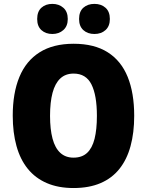

<svg xmlns="http://www.w3.org/2000/svg" viewBox="-20 -948 749 978"><path d="M663.6 -357.9Q663.6 -272 645 -203.9Q626.5 -135.7 588.4 -87.9Q550.3 -40 491.9 -15.1Q433.6 9.8 354.5 9.8Q276.9 9.8 218.5 -15.4Q160.2 -40.5 121.6 -88.1Q83 -135.7 64 -204.1Q44.9 -272.5 44.9 -358.9Q44.9 -474.1 78.9 -556.2Q112.8 -638.2 181.9 -681.6Q251 -725.1 355 -725.1Q460.4 -725.1 528.8 -681.6Q597.2 -638.2 630.4 -556.2Q663.6 -474.1 663.6 -357.9ZM234.9 -357.9Q234.9 -289.6 247.6 -241.9Q260.3 -194.3 286.9 -169.7Q313.5 -145 354.5 -145Q397.5 -145 423.6 -169.2Q449.7 -193.4 461.7 -241Q473.6 -288.6 473.6 -357.9Q473.6 -462.9 445.8 -518.1Q418 -573.2 355 -573.2Q313.5 -573.2 286.9 -548.1Q260.3 -522.9 247.6 -475.1Q234.9 -427.2 234.9 -357.9ZM169.4 -851.1Q169.4 -889.6 191.2 -908.9Q212.9 -928.2 246.6 -928.2Q280.3 -928.2 302.7 -908.4Q325.2 -888.7 325.2 -851.1Q325.2 -814.9 302.7 -794.9Q280.3 -774.9 246.6 -774.9Q212.9 -774.9 191.2 -794.4Q169.4 -814 169.4 -851.1ZM382.8 -851.1Q382.8 -889.6 404.8 -908.9Q426.8 -928.2 460.9 -928.2Q495.6 -928.2 517.6 -908.4Q539.6 -888.7 539.6 -851.1Q539.6 -814.9 517.6 -794.9Q495.6 -774.9 460.9 -774.9Q426.3 -774.9 404.5 -794.7Q382.8 -814.5 382.8 -851.1Z"/></svg>

Font: Open Sans SemiCondensed ExtraBold
Style: Regular
Weight: 800
Width: 4
Designer: Monotype Design Team
Foundry: Monotype Imaging Inc.
Version: Version 3.000